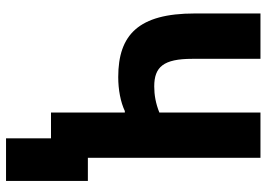

<svg xmlns="http://www.w3.org/2000/svg" viewBox="-144 -594 888 640"><g transform="rotate(90 300.0 -274.0)"><path d="M441.1 149.9H583.1V-122.9H506V-698.2H355.1V-361.2C324.9 -349.1 296.9 -344.1 268.1 -344.1C203.1 -344.1 176.1 -375 176.1 -470.9V-698.2H24.9V-479C24.9 -291.9 95.9 -224.1 236.9 -224.1C279.1 -224.1 320 -231.9 350.1 -246.1H355.1V0H441.1Z"/></g></svg>

Font: Margiela Mono Bold
Style: Regular
Weight: 700
Designer: Mike Abbink, Paul van der Laan, Pieter van Rosmalen
Foundry: Bold Monday
Version: Version 2.003 2021